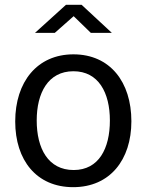

<svg xmlns="http://www.w3.org/2000/svg" viewBox="-20 -765 607 795"><path d="M283 10C435 10 524 -103 524 -263C524 -425 436 -540 284 -540C134 -540 43 -426 43 -262C43 -102 131 10 283 10ZM285 -61C179 -61 132 -151 132 -266C132 -380 179 -470 284 -470C388 -470 435 -381 435 -266C435 -150 389 -61 285 -61ZM443 -629 318 -745H253L125 -629H207L285 -698L356 -629Z"/></svg>

Font: Cheyenne Sans
Style: Regular
Weight: 400
Designer: The Public Sans project authors (U.S. Web Design System), Libre Franklin designed by Pablo Impallari and Rodrigo Fuenzal
Foundry: The Cheyenne Sans Project Authors
Version: Version 2.007